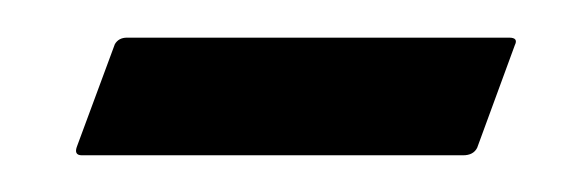

<svg xmlns="http://www.w3.org/2000/svg" viewBox="-20 -299 302 102"><path d="M250.5 -279Q255.5 -279 253.5 -275L233.5 -220.5Q231.5 -216.5 226 -216.5H23.5Q19 -216.5 21 -221.5L41 -275.5Q43 -279 47.5 -279Z"/></svg>

Font: Fraunces 144pt SemiBold
Style: Italic
Weight: 600
Italic angle: -16°
Version: Version 1.000;[0bf87f6ff]